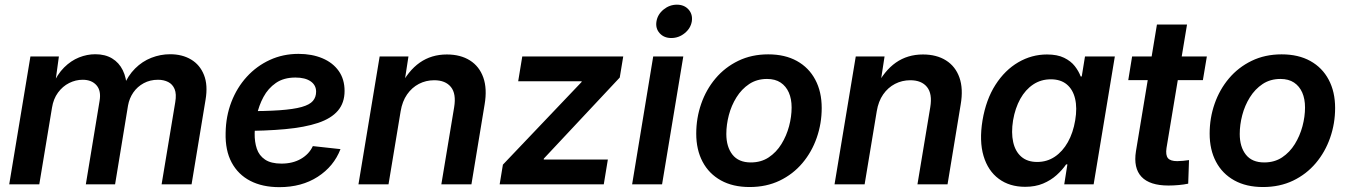

<svg xmlns="http://www.w3.org/2000/svg" viewBox="-20 -772 5646 804"><path d="M18.6 0 107.4 -535.6H226.6L209.5 -410.6L199.7 -414.6Q219.7 -460.9 248.5 -489.5Q277.3 -518.1 311 -531.5Q344.7 -544.9 378.9 -544.9Q420.4 -544.9 449.5 -527.3Q478.5 -509.8 494.1 -478Q509.8 -446.3 511.2 -402.3L497.1 -410.6Q515.6 -455.1 545.7 -485.1Q575.7 -515.1 613.8 -530Q651.9 -544.9 692.4 -544.9Q743.2 -544.9 780.3 -522.7Q817.4 -500.5 834.2 -458Q851.1 -415.5 840.8 -354.5L782.2 0H656.7L713.9 -344.2Q719.7 -378.4 711.2 -398.9Q702.6 -419.4 684.1 -428.7Q665.5 -438 641.6 -438Q608.4 -438 581.8 -423.6Q555.2 -409.2 538.3 -384.8Q521.5 -360.4 516.1 -330.1L461.9 0H339.4L397 -349.6Q404.3 -392.1 384 -415Q363.8 -438 326.2 -438Q296.9 -438 269.5 -424.3Q242.2 -410.6 222.9 -384.3Q203.6 -357.9 197.8 -321.3L144.5 0Z M1149.9 11.7Q1079.1 11.7 1028.1 -14.6Q977.1 -41 950 -91.6Q922.9 -142.1 924.8 -215.3Q925.8 -285.2 949 -345.2Q972.2 -405.3 1013.4 -450.4Q1054.7 -495.6 1109.9 -521Q1165 -546.4 1230 -546.4Q1286.1 -546.4 1329.8 -528.1Q1373.5 -509.8 1398.2 -475.1Q1422.9 -440.4 1422.9 -391.1Q1422.9 -341.3 1395 -308.6Q1367.2 -275.9 1311.8 -257.3Q1256.3 -238.8 1174.3 -231.2Q1092.3 -223.6 983.9 -223.6L998 -306.2Q1090.3 -306.2 1149.9 -310.3Q1209.5 -314.5 1243.2 -324Q1276.9 -333.5 1290.3 -349.4Q1303.7 -365.2 1303.7 -388.2Q1303.7 -415.5 1280.8 -431.4Q1257.8 -447.3 1217.3 -447.3Q1168 -447.3 1135.3 -424.6Q1102.5 -401.9 1083.3 -366Q1064 -330.1 1055.4 -289.3Q1046.9 -248.5 1046.4 -212.9Q1045.9 -177.7 1055.4 -149.2Q1064.9 -120.6 1089.8 -103.8Q1114.7 -86.9 1158.7 -86.9Q1205.6 -86.9 1240 -106.7Q1274.4 -126.5 1290 -160.2L1405.8 -147.5Q1377.9 -75.2 1310.5 -31.7Q1243.2 11.7 1149.9 11.7Z M1657.7 -306.2 1606.9 0H1481L1569.8 -535.6H1690.4L1669.9 -402.3L1654.3 -406.2Q1689 -475.6 1737.8 -509.8Q1786.6 -543.9 1851.1 -543.9Q1908.2 -543.9 1947.8 -519Q1987.3 -494.1 2003.9 -447.3Q2020.5 -400.4 2009.3 -334.5L1954.1 0H1828.1L1881.8 -323.2Q1891.1 -379.4 1868.2 -407.7Q1845.2 -436 1798.3 -436Q1763.7 -436 1734.1 -420.7Q1704.6 -405.3 1684.6 -376.5Q1664.6 -347.7 1657.7 -306.2Z M2072.3 0 2085.9 -82.5 2415 -428.2 2416 -431.6H2149.9L2167 -535.6H2589.8L2575.2 -447.3L2257.3 -107.9L2256.8 -104H2525.4L2508.3 0Z M2627 0 2715.3 -535.6H2841.3L2752.4 0ZM2791 -612.8Q2760.3 -612.8 2742.2 -633.1Q2724.1 -653.3 2729 -682.6Q2733.9 -711.9 2758.8 -732.2Q2783.7 -752.4 2814.5 -752.4Q2845.2 -752.4 2863.3 -732.2Q2881.3 -711.9 2877 -682.6Q2872.1 -653.3 2847.2 -633.1Q2822.3 -612.8 2791 -612.8Z M3119.1 11.2Q3048.8 11.2 2998.8 -16.6Q2948.7 -44.4 2922.1 -94.7Q2895.5 -145 2895.5 -212.4Q2895.5 -277.8 2916.3 -337.4Q2937 -397 2976.3 -443.6Q3015.6 -490.2 3071.5 -517.3Q3127.4 -544.4 3196.8 -544.4Q3267.1 -544.4 3317.1 -516.6Q3367.2 -488.8 3394 -438.2Q3420.9 -387.7 3420.9 -319.8Q3420.9 -254.9 3400.1 -195.3Q3379.4 -135.7 3340.1 -89.1Q3300.8 -42.5 3244.9 -15.6Q3189 11.2 3119.1 11.2ZM3124 -91.8Q3167 -91.8 3199 -113Q3231 -134.3 3252.2 -168.7Q3273.4 -203.1 3284.2 -243.4Q3294.9 -283.7 3294.9 -321.8Q3294.9 -357.9 3283.2 -384.5Q3271.5 -411.1 3248.8 -426.3Q3226.1 -441.4 3191.9 -441.4Q3149.4 -441.4 3117.4 -420.2Q3085.4 -398.9 3064 -364.5Q3042.5 -330.1 3032 -289.8Q3021.5 -249.5 3021.5 -210.9Q3021.5 -157.2 3047.1 -124.5Q3072.8 -91.8 3124 -91.8Z M3651.4 -306.2 3600.6 0H3474.6L3563.5 -535.6H3684.1L3663.6 -402.3L3647.9 -406.2Q3682.6 -475.6 3731.4 -509.8Q3780.3 -543.9 3844.7 -543.9Q3901.9 -543.9 3941.4 -519Q3981 -494.1 3997.6 -447.3Q4014.2 -400.4 4002.9 -334.5L3947.8 0H3821.8L3875.5 -323.2Q3884.8 -379.4 3861.8 -407.7Q3838.9 -436 3792 -436Q3757.3 -436 3727.8 -420.7Q3698.2 -405.3 3678.2 -376.5Q3658.2 -347.7 3651.4 -306.2Z M4272.9 10.3Q4207.5 10.3 4162.4 -23.2Q4117.2 -56.6 4098.6 -118.9Q4080.1 -181.2 4094.2 -267.6Q4108.9 -355 4148.4 -416.7Q4188 -478.5 4244.1 -511.2Q4300.3 -543.9 4364.3 -543.9Q4407.7 -543.9 4436 -530Q4464.4 -516.1 4480.7 -495.1Q4497.1 -474.1 4505.4 -451.7H4509.8L4523.4 -535.6H4648.4L4559.6 0H4436.5L4449.7 -83.5H4444.3Q4428.2 -60.1 4404.3 -38.6Q4380.4 -17.1 4347.9 -3.4Q4315.4 10.3 4272.9 10.3ZM4323.2 -93.8Q4364.3 -93.8 4397 -115.7Q4429.7 -137.7 4451.7 -176.8Q4473.6 -215.8 4482.4 -268.1Q4491.2 -320.3 4481.9 -358.9Q4472.7 -397.5 4447 -418.7Q4421.4 -439.9 4380.4 -439.9Q4338.9 -439.9 4306.4 -418.2Q4273.9 -396.5 4252.4 -357.9Q4231 -319.3 4222.2 -268.1Q4213.9 -216.3 4222.7 -177Q4231.4 -137.7 4256.8 -115.7Q4282.2 -93.8 4323.2 -93.8Z M5033.7 -535.6 5017.1 -436.5H4704.6L4720.7 -535.6ZM4824.7 -669.4H4950.7L4864.7 -151.9Q4860.4 -122.6 4870.6 -109.9Q4880.9 -97.2 4909.7 -97.2Q4919.4 -97.2 4934.3 -98.6Q4949.2 -100.1 4959 -101.6L4955.6 -2.9Q4937.5 1 4915.8 2.9Q4894 4.9 4873 4.9Q4794.4 4.9 4760 -31.7Q4725.6 -68.4 4736.8 -138.7Z M5269 11.2Q5198.7 11.2 5148.7 -16.6Q5098.6 -44.4 5072 -94.7Q5045.4 -145 5045.4 -212.4Q5045.4 -277.8 5066.2 -337.4Q5086.9 -397 5126.2 -443.6Q5165.5 -490.2 5221.4 -517.3Q5277.3 -544.4 5346.7 -544.4Q5417 -544.4 5467 -516.6Q5517.1 -488.8 5543.9 -438.2Q5570.8 -387.7 5570.8 -319.8Q5570.8 -254.9 5550 -195.3Q5529.3 -135.7 5490 -89.1Q5450.7 -42.5 5394.8 -15.6Q5338.9 11.2 5269 11.2ZM5273.9 -91.8Q5316.9 -91.8 5348.9 -113Q5380.9 -134.3 5402.1 -168.7Q5423.3 -203.1 5434.1 -243.4Q5444.8 -283.7 5444.8 -321.8Q5444.8 -357.9 5433.1 -384.5Q5421.4 -411.1 5398.7 -426.3Q5376 -441.4 5341.8 -441.4Q5299.3 -441.4 5267.3 -420.2Q5235.4 -398.9 5213.9 -364.5Q5192.4 -330.1 5181.9 -289.8Q5171.4 -249.5 5171.4 -210.9Q5171.4 -157.2 5197 -124.5Q5222.7 -91.8 5273.9 -91.8Z"/></svg>

Font: Inter 20pt SemiBold
Style: Italic
Weight: 600
Italic angle: -9.3988°
Version: Version 4.001;git-66647c0bb